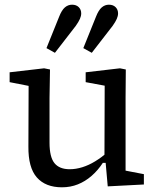

<svg xmlns="http://www.w3.org/2000/svg" viewBox="-20 -786 668 818"><path d="M244 12Q174 12 137 -30Q100 -72 101 -162L102 -448L133 -414L21 -436V-478L168 -495L193 -490L191 -369V-178Q191 -117 212 -91Q233 -65 277 -65Q303 -65 330.5 -73.5Q358 -82 385 -98.5Q412 -115 438 -137L446 -92H418Q397 -60 370 -36.5Q343 -13 311.5 -0.5Q280 12 244 12ZM439 8 429 -105 425 -106 426 -421 345 -436V-478L491 -495L516 -490L515 -369V-59L593 -44V0ZM178 -581 232 -715Q243 -743 256.5 -754.5Q270 -766 287 -766Q305 -766 315.5 -755.5Q326 -745 326 -729Q326 -718 320.5 -705.5Q315 -693 303 -676L214 -561ZM335 -581 389 -715Q400 -743 413.5 -754.5Q427 -766 444 -766Q462 -766 472.5 -755.5Q483 -745 483 -729Q483 -718 477.5 -705.5Q472 -693 460 -676L371 -561Z"/></svg>

Font: Source Serif 4
Style: Regular
Weight: 400
Designer: Frank Grießhammer
Foundry: Adobe Systems Incorporated
Version: Version 4.004;hotconv 1.0.116;makeotfexe 2.5.65601